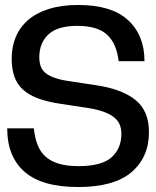

<svg xmlns="http://www.w3.org/2000/svg" viewBox="-20 -742 628 772"><path d="M294 10Q149 10 79 -51Q9 -112 9 -226H116Q120 -187 131.5 -158.5Q143 -130 164 -111.5Q185 -93 217.5 -83.5Q250 -74 296 -74Q388 -74 428 -109Q468 -144 468 -204Q468 -224 461.5 -240.5Q455 -257 439 -270Q423 -283 395.5 -293Q368 -303 326 -309L227 -324Q172 -332 134 -346Q96 -360 72 -382Q48 -404 37.5 -435Q27 -466 27 -506Q27 -554 43.5 -593.5Q60 -633 93 -661.5Q126 -690 176.5 -706Q227 -722 294 -722Q429 -722 495 -661Q561 -600 561 -496H457Q449 -567 410.5 -602.5Q372 -638 291 -638Q211 -638 174.5 -603.5Q138 -569 138 -512Q138 -492 143.5 -476Q149 -460 163 -448.5Q177 -437 201.5 -428.5Q226 -420 263 -415L362 -400Q468 -385 523.5 -341Q579 -297 579 -211Q579 -110 509 -50Q439 10 294 10Z"/></svg>

Font: Firefly Display Medium
Style: Regular
Weight: 500
Designer: Colophon Foundry, Jonny Pinhorn
Foundry: Colophon Foundry
Version: Version 1.200; ttfautohint (v1.8.3)